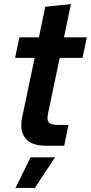

<svg xmlns="http://www.w3.org/2000/svg" viewBox="-20 -715 446 942"><path d="M206 0Q133 0 104 -37.5Q75 -75 89 -141L150 -431H54L75 -532H171L202 -682L328 -695L294 -532H406L385 -431H273L215 -155Q209 -122 222 -112Q235 -102 264 -102H316L295 0ZM56 207 130 57H250L151 207Z"/></svg>

Font: Mona Sans ExtraLight SemiBold
Style: Italic
Weight: 600
Italic angle: -11.6951°
Version: Version 2.000